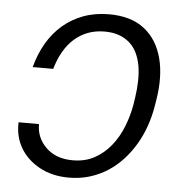

<svg xmlns="http://www.w3.org/2000/svg" viewBox="-45 -597 618 650"><g transform="rotate(5 264.0 -271.5)"><path d="M26.6 -161.9H95.9Q95.5 -115.1 130 -82Q163.4 -49.7 220.5 -49.7Q262.8 -49.7 295.1 -67.8Q327.4 -85.9 350.5 -115.2Q373.6 -144.5 388 -181.3Q402.3 -218 408.7 -255.3L412.3 -278.8Q416.9 -309.7 417.4 -336.6Q418 -363.6 414.1 -387.1Q409.8 -411.6 400.4 -431.1Q391 -450.6 375.5 -464.5Q360.1 -478.3 339 -485.8Q317.8 -493.3 290.1 -493.3Q259.6 -493.3 234 -483.7Q208.5 -474.1 187.9 -456Q167.3 -437.9 152.2 -411.6Q137.1 -385.3 127.5 -352.3H57.9Q69.6 -397 91.1 -433.9Q112.6 -470.9 143.3 -497.3Q174 -523.8 213.6 -538.4Q253.2 -552.9 300.8 -552.9Q375 -552.9 420.5 -517.4Q443.2 -499.6 458.5 -475Q473.7 -450.3 481.7 -419.7Q489.7 -389.2 490.4 -353.7Q491.1 -318.2 484.7 -279.1L480.8 -255.3Q475.1 -221.2 463.6 -188.2Q452.1 -155.2 434.7 -125.7Q417.3 -96.2 394.5 -71.4Q371.8 -46.5 343.8 -28.4Q315.7 -10.3 282.7 -0.2Q249.6 9.9 212 9.9Q154.8 9.9 111.9 -13.8Q68.9 -37.6 46.7 -75.8Q24.5 -114 26.6 -161.9Z"/></g></svg>

Font: Inter P Light
Style: Italic
Weight: 300
Italic angle: 9.39999°
Designer: Rasmus Andersson
Foundry: rsms
Version: Version 3.018;git-588b23468